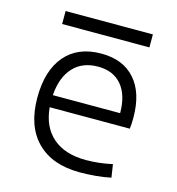

<svg xmlns="http://www.w3.org/2000/svg" viewBox="-102 -758 791 857"><g transform="rotate(15 293.0 -329.5)"><path d="M343.3 9.8Q214.8 9.8 144.5 -61.5Q74.2 -132.8 74.2 -263.7Q74.2 -389.2 133.3 -458.3Q192.4 -527.3 300.3 -527.3Q400.9 -527.3 456.3 -464.8Q511.7 -402.3 511.7 -287.1Q511.7 -256.8 508.8 -236.3H138.7Q146.5 -147 202.4 -98.6Q258.3 -50.3 355 -50.3Q415.5 -50.3 477.1 -64L486.3 -3.9Q452.6 3.4 415.3 6.6Q377.9 9.8 343.3 9.8ZM301.3 -467.3Q229 -467.3 186.8 -421.6Q144.5 -376 138.2 -292H449.2Q449.2 -375.5 410.4 -421.4Q371.6 -467.3 301.3 -467.3ZM96.2 -609.4V-669.4H499.5V-609.4Z"/></g></svg>

Font: Caskaydia Cove Light
Style: Regular
Weight: 300
Monospace: yes
Designer: Aaron Bell
Foundry: Saja Typeworks
Version: Version 4.300; ttfautohint (v1.8.3)